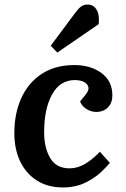

<svg xmlns="http://www.w3.org/2000/svg" viewBox="-20 -810 552 844"><path d="M307 -524Q378 -524 426 -489Q474 -454 474 -390Q474 -358 454.5 -338Q435 -318 403 -318Q381 -318 360.5 -330.5Q340 -343 332 -364L354 -391Q372 -412 368.5 -427Q365 -442 348.5 -450Q332 -458 309 -458Q244 -458 209 -395Q174 -332 174 -228Q174 -161 200.5 -115.5Q227 -70 286 -70Q321 -70 354.5 -90Q388 -110 419 -143L463 -94Q450 -78 423 -52.5Q396 -27 354 -6.5Q312 14 256 14Q191 14 143 -16Q95 -46 69 -100Q43 -154 43 -225Q43 -311 73.5 -378.5Q104 -446 163 -485Q222 -524 307 -524ZM314 -758Q326 -774 337.5 -782Q349 -790 365 -790Q391 -790 404.5 -767.5Q418 -745 414 -704L232 -579L203 -609Z"/></svg>

Font: Literata 12pt SemiBold
Style: Italic
Weight: 600
Italic angle: -2°
Designer: Latin by Veronika Burian and Jose Scaglione. Greek by Irene Vlachou. Cyrillic by Vera Evstafieva
Foundry: TypeTogether
Version: Version 3.002